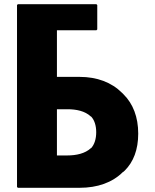

<svg xmlns="http://www.w3.org/2000/svg" viewBox="-20 -887 739 914"><path d="M61 -863V3L65 7H359C444 7 515 -18 565 -68H566L574 -75C615 -116 638 -174 638 -251C638 -330 613 -393 569 -437L561 -445C511 -495 442 -521 359 -521H251V-743H439L443 -747V-863L439 -867H65ZM300 -367C343 -367 384 -359 413 -332H414C429 -316 438 -290 438 -258C438 -226 430 -200 414 -182H413C385 -156 343 -147 300 -147H251V-367ZM574 -80H573Z"/></svg>

Font: Hussar Woodtype
Style: Bd
Weight: 900
Foundry: Cannot Into Space Fonts
Version: Version 1.07